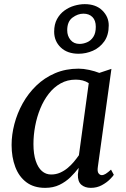

<svg xmlns="http://www.w3.org/2000/svg" viewBox="-20 -897 610 927"><path d="M452.5 -92Q449 -69 455.8 -60.2Q462.5 -51.5 471.5 -51.5Q480.5 -51.5 490.8 -58Q501 -64.5 516 -78L529.5 -53Q525.5 -46 510.2 -30.8Q495 -15.5 471.5 -2.8Q448 10 418.5 10Q390 10 372.5 -5.2Q355 -20.5 356 -54.5L360 -86.5Q342.5 -63.5 319.8 -41.2Q297 -19 267 -4.5Q237 10 198 10Q143.5 10 107.5 -17Q71.5 -44 53.8 -91Q36 -138 36 -197Q36 -246.5 49.5 -298.2Q63 -350 89.5 -397.8Q116 -445.5 155.2 -483.5Q194.5 -521.5 245.8 -543.5Q297 -565.5 359.5 -565.5Q383 -565.5 410.5 -559.5Q438 -553.5 459.5 -545L518 -564.5ZM408.5 -495.5Q395 -504.5 379.2 -508.5Q363.5 -512.5 345.5 -512.5Q305 -512.5 272.5 -494.2Q240 -476 215.5 -444.5Q191 -413 174.5 -372.8Q158 -332.5 149.8 -288.5Q141.5 -244.5 141.5 -201.5Q141.5 -153.5 152.5 -120.5Q163.5 -87.5 182.5 -71Q201.5 -54.5 227 -54.5Q250 -54.5 270 -63.2Q290 -72 306.8 -86Q323.5 -100 337 -116.2Q350.5 -132.5 361 -147.5ZM359.5 -637.5Q305 -637.5 273.2 -668Q241.5 -698.5 241.5 -744Q241.5 -779.5 255.2 -804.8Q269 -830 291 -846Q313 -862 339 -869.5Q365 -877 389 -877Q443 -877 474 -846.5Q505 -816 505 -774.5Q505 -727.5 483.5 -697.2Q462 -667 428.8 -652.2Q395.5 -637.5 359.5 -637.5ZM364 -685Q382 -685 400.2 -692.8Q418.5 -700.5 430.5 -718.8Q442.5 -737 442.5 -767.5Q442.5 -798.5 426.2 -814.8Q410 -831 382.5 -831Q355.5 -831 330 -812Q304.5 -793 304.5 -751Q304.5 -723.5 320.5 -704.2Q336.5 -685 364 -685Z"/></svg>

Font: Merriweather 24pt
Style: Italic
Weight: 400
Italic angle: -7.8°
Designer: Eben Sorkin
Foundry: Eben Sorkin
Version: Version 2.101